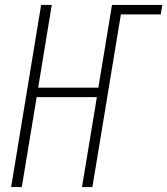

<svg xmlns="http://www.w3.org/2000/svg" viewBox="-20 -755 675 775"><path d="M25 0 146 -735H189L134 -401H377L432 -735H635L629 -697H468L353 0H311L371 -363H128L68 0Z"/></svg>

Font: Iosevka XLt Ex Obl
Style: Regular
Weight: 200
Width: 7
Italic angle: -9°
Monospace: yes
Designer: Belleve Invis
Foundry: Belleve Invis
Version: Version 32.5.0; ttfautohint (v1.8.4)